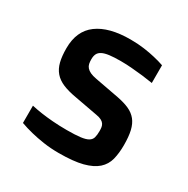

<svg xmlns="http://www.w3.org/2000/svg" viewBox="-130 -647 764 779"><g transform="rotate(30 252.5 -257.5)"><path d="M56.6 -99.1Q78.1 -94.2 104.5 -90.3Q127 -86.9 157.5 -84.5Q188 -82 224.6 -82Q264.6 -82 288.1 -85Q311.5 -87.9 323.5 -95Q335.4 -102.1 338.9 -114.3Q342.3 -126.5 342.3 -145Q342.3 -154.8 341.1 -162.8Q339.8 -170.9 335.2 -177.5Q330.6 -184.1 321.5 -188.7Q312.5 -193.4 297.4 -195.8L189.5 -215.8Q152.3 -222.2 127 -232.9Q101.6 -243.7 86.2 -261.5Q70.8 -279.3 64.2 -305.4Q57.6 -331.5 57.6 -369.1Q57.6 -450.2 111.6 -490Q165.5 -529.8 265.6 -529.8Q300.8 -529.8 330.3 -525.6Q359.9 -521.5 381.8 -516.1Q407.2 -510.3 428.2 -502.9V-419.9Q404.8 -423.8 379.4 -426.8Q357.4 -429.2 330.3 -431.6Q303.2 -434.1 275.4 -434.1Q243.7 -434.1 222.7 -431.4Q201.7 -428.7 189.5 -422.4Q177.2 -416 172.4 -406Q167.5 -396 167.5 -380.9Q167.5 -369.1 169.4 -359.9Q171.4 -350.6 177.7 -343.3Q184.1 -335.9 195.3 -330.6Q206.5 -325.2 225.6 -321.8L337.4 -300.8Q370.1 -294.4 392.8 -284.2Q415.5 -273.9 429.7 -256.3Q443.8 -238.8 450.2 -211.7Q456.5 -184.6 456.5 -145Q456.5 -107.4 449 -77.6Q441.4 -47.9 418.5 -27.3Q395.5 -6.8 353.5 4.2Q311.5 15.1 242.7 15.1Q204.6 15.1 170.9 10Q137.2 4.9 111.8 -1.5Q82 -8.8 56.6 -18.1Z"/></g></svg>

Font: Doppio One
Style: Regular
Weight: 400
Designer: Szymon Celej
Foundry: Szymon Celej
Version: Version 1.002